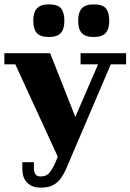

<svg xmlns="http://www.w3.org/2000/svg" viewBox="-35 -692 596 877"><path d="M-15 -449H194L309 -158L413 -398H333V-449H541V-398H471L271 70Q262 92 251.5 109.5Q241 127 227.5 139.5Q214 152 195.5 158.5Q177 165 151 165Q123 165 106.5 155.5Q90 146 81 132.5Q72 119 69.5 104.5Q67 90 67 79V49H120V80Q120 92 126.5 103Q133 114 151 114Q178 114 192.5 95Q207 76 218 50L229 24L35 -398H-15ZM117 -597Q117 -635 133.5 -653.5Q150 -672 188 -672Q229 -672 244 -653.5Q259 -635 259 -597Q259 -559 242.5 -541Q226 -523 188 -523Q150 -523 133.5 -541Q117 -559 117 -597ZM322 -597Q322 -635 338.5 -653.5Q355 -672 393 -672Q434 -672 449 -653.5Q464 -635 464 -597Q464 -559 447.5 -541Q431 -523 393 -523Q355 -523 338.5 -541Q322 -559 322 -597Z"/></svg>

Font: Bigshot One
Style: Regular
Weight: 400
Designer: Gesine Todt
Foundry: Gesine Todt
Version: Version 1.000